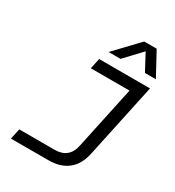

<svg xmlns="http://www.w3.org/2000/svg" viewBox="-217 -1058 1083 1186"><g transform="rotate(30 325.0 -465.5)"><path d="M46 0 62 -75H313Q365 -75 395.5 -100Q426 -125 436 -173L548 -698H635L522 -169Q514 -130 497.5 -98.5Q481 -67 455 -45Q429 -23 394 -11.5Q359 0 312 0ZM272 -698H629L613 -623H256ZM301 -765 459 -931H548L638 -765H560L497 -883L386 -765Z"/></g></svg>

Font: Azeret Mono Thin Light
Style: Italic
Weight: 300
Italic angle: -12°
Version: Version 1.002